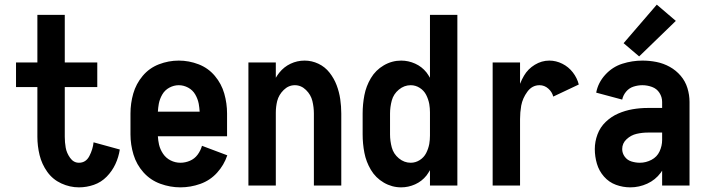

<svg xmlns="http://www.w3.org/2000/svg" viewBox="-20 -799 3040 827"><path d="M320 8Q281 8 244 -9Q207 -26 183.5 -59Q160 -92 150.5 -131Q141 -170 141 -210V-424H49V-530H141V-735H259V-530H399V-424H259V-210Q259 -186 263 -163Q267 -140 282 -119Q297 -98 320 -98Q350 -98 365 -127Q380 -156 383 -186L496 -155Q491 -122 477 -92Q463 -62 439.5 -38Q416 -14 384.5 -3Q353 8 320 8Z M757 8Q713 8 670.5 -7.5Q628 -23 598 -56.5Q568 -90 555 -133Q542 -176 542 -220V-310Q542 -354 554 -396Q566 -438 594.5 -472Q623 -506 664.5 -522Q706 -538 750 -538Q794 -538 835.5 -522Q877 -506 905.5 -472Q934 -438 946 -396Q958 -354 958 -310V-212H660Q661 -194 665 -176Q670 -155 682.5 -136.5Q695 -118 715 -108Q735 -98 757 -98Q778 -98 798 -106.5Q818 -115 831 -132.5Q844 -150 850 -171L959 -130Q945 -88 915 -55Q885 -22 843 -7Q801 8 757 8ZM660 -318H840Q839 -335 836 -352Q832 -373 821 -392Q810 -411 790.5 -421.5Q771 -432 750 -432Q729 -432 709.5 -421.5Q690 -411 679 -392Q668 -373 664 -352Q661 -335 660 -318Z M1050 0V-530H1168V-464Q1175 -476 1183 -486Q1203 -511 1231.5 -524.5Q1260 -538 1292 -538Q1323 -538 1351.5 -524.5Q1380 -511 1399.5 -486Q1419 -461 1430 -432Q1441 -403 1445.5 -372Q1450 -341 1450 -310V0H1332V-310Q1332 -337 1325.5 -364Q1319 -391 1298 -411.5Q1277 -432 1250 -432Q1223 -432 1202 -411.5Q1181 -391 1174 -364Q1168 -339 1168 -314V0Z M1708 8Q1668 8 1633 -12.5Q1598 -33 1577.5 -67.5Q1557 -102 1549.5 -141Q1542 -180 1542 -220V-310Q1542 -350 1549.5 -389Q1557 -428 1577.5 -462.5Q1598 -497 1633 -517.5Q1668 -538 1708 -538Q1739 -538 1768 -525Q1797 -512 1817 -487Q1825 -476 1832 -464V-735H1950V0H1832V-66Q1825 -54 1817 -43Q1797 -18 1768 -5Q1739 8 1708 8ZM1749 -98Q1770 -98 1788 -109.5Q1806 -121 1815.5 -139.5Q1825 -158 1829 -179Q1832 -197 1832 -215V-315Q1832 -333 1829 -351Q1825 -372 1815.5 -390.5Q1806 -409 1788 -420.5Q1770 -432 1749 -432Q1721 -432 1698 -413Q1675 -394 1667.5 -366Q1660 -338 1660 -310V-220Q1660 -192 1667.5 -164Q1675 -136 1698 -117Q1721 -98 1749 -98Z M2102 0V-530H2220V-438Q2227 -456 2237 -473Q2254 -502 2283.5 -520Q2313 -538 2346 -538Q2375 -538 2402 -524.5Q2429 -511 2447.5 -487Q2466 -463 2473 -435L2363 -383Q2358 -403 2341.5 -417.5Q2325 -432 2304 -432Q2272 -432 2251.5 -404Q2231 -376 2225 -344Q2220 -315 2220 -286V0Z M2695 8Q2663 8 2633 -3Q2603 -14 2581.5 -38.5Q2560 -63 2551 -94Q2542 -125 2542 -157Q2542 -189 2553.5 -220Q2565 -251 2589 -274Q2613 -297 2643 -310Q2673 -323 2705 -328.5Q2737 -334 2770 -334H2832V-360Q2832 -381 2820.5 -399Q2809 -417 2788.5 -424.5Q2768 -432 2747 -432Q2728 -432 2709 -426Q2690 -420 2677 -404.5Q2664 -389 2660 -370L2548 -400Q2556 -443 2587 -477Q2618 -511 2660.5 -524.5Q2703 -538 2747 -538Q2778 -538 2808 -532Q2838 -526 2865 -511Q2892 -496 2912 -472.5Q2932 -449 2941 -419.5Q2950 -390 2950 -360V0H2832V-64L2826 -55Q2803 -24 2768 -8Q2733 8 2695 8ZM2736 -98Q2762 -98 2786 -110.5Q2810 -123 2821 -147Q2832 -171 2832 -196V-228H2770Q2746 -228 2722 -222.5Q2698 -217 2679 -199.5Q2660 -182 2660 -157Q2660 -139 2671 -124Q2682 -109 2700 -103.5Q2718 -98 2736 -98ZM2733 -556 2666 -613 2809 -779 2891 -709Z"/></svg>

Font: Iosevka SS01
Style: Bold
Weight: 700
Monospace: yes
Designer: Belleve Invis
Foundry: Belleve Invis
Version: 2.3.3; ttfautohint (v1.8.3)